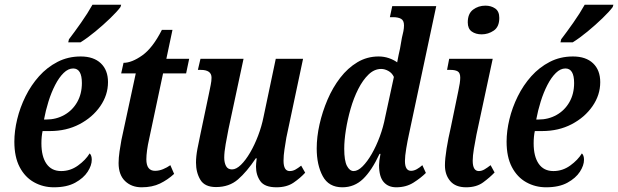

<svg xmlns="http://www.w3.org/2000/svg" viewBox="-20 -786 2627 816"><path d="M209 10Q163 10 124.5 -11.5Q86 -33 63.5 -76Q41 -119 41 -184Q41 -229 53 -279Q65 -329 88.5 -376.5Q112 -424 146 -462Q180 -500 224.5 -523Q269 -546 323 -546Q378 -546 408.5 -517Q439 -488 439 -437Q439 -382 406 -334.5Q373 -287 317.5 -258Q262 -229 192 -229H161Q156 -206 156 -177Q156 -121 177.5 -90Q199 -59 240 -59Q279 -59 311.5 -82.5Q344 -106 361 -134Q370 -126 370 -107Q370 -83 352.5 -56Q335 -29 299.5 -9.5Q264 10 209 10ZM176 -278Q219 -278 253.5 -297.5Q288 -317 308 -352Q328 -387 328 -433Q328 -495 291 -495Q270 -495 250.5 -476Q231 -457 214.5 -425Q198 -393 186 -354.5Q174 -316 167 -278ZM270 -606 273 -619Q296 -649 324.5 -689.5Q353 -730 373 -766H495L492 -756Q478 -737 448.5 -708.5Q419 -680 385 -652Q351 -624 322 -606Z M582 10Q539 10 511.5 -16.5Q484 -43 484 -93Q484 -115 488 -142.5Q492 -170 496 -191L557 -474H495L505 -519Q540 -519 584.5 -550.5Q629 -582 668 -659H713L687 -536H784L771 -474H673L614 -196Q608 -170 605 -147.5Q602 -125 602 -109Q602 -60 639 -60Q656 -60 673 -67Q690 -74 704 -84L720 -47Q693 -22 660 -6Q627 10 582 10Z M1155 10Q1105 10 1086.5 -16Q1068 -42 1068 -78Q1068 -90 1071 -113H1067Q1029 -56 991.5 -23.5Q954 9 898 9Q850 9 831.5 -22Q813 -53 813 -95Q813 -121 819 -153Q825 -185 831 -212L868 -388Q872 -408 875.5 -425Q879 -442 879 -456Q879 -489 833 -489H821L832 -536H1015L951 -237Q945 -207 939 -173Q933 -139 933 -116Q933 -95 940.5 -80.5Q948 -66 966 -66Q984 -66 1004 -85.5Q1024 -105 1043 -137.5Q1062 -170 1077 -209.5Q1092 -249 1100 -289L1152 -536H1268L1197 -201Q1193 -177 1189 -151Q1185 -125 1185 -103Q1185 -59 1211 -59Q1224 -59 1235 -65Q1246 -71 1260 -82L1277 -52Q1257 -30 1228 -10Q1199 10 1155 10Z M1435 10Q1377 10 1351.5 -37.5Q1326 -85 1326 -155Q1326 -204 1338 -257.5Q1350 -311 1372 -362.5Q1394 -414 1426 -455.5Q1458 -497 1499 -521.5Q1540 -546 1589 -546Q1612 -546 1632.5 -539Q1653 -532 1668 -521Q1670 -534 1674 -552Q1678 -570 1680 -579L1688 -625Q1692 -640 1694.5 -653.5Q1697 -667 1697 -678Q1697 -699 1684.5 -706Q1672 -713 1651 -713H1637L1647 -760H1834L1718 -215Q1712 -188 1706.5 -155Q1701 -122 1701 -102Q1701 -60 1727 -60Q1739 -60 1751.5 -67Q1764 -74 1775 -84L1790 -51Q1769 -30 1737.5 -10Q1706 10 1664 10Q1630 10 1610.5 -12.5Q1591 -35 1591 -84Q1591 -91 1592.5 -104Q1594 -117 1597 -132H1593Q1560 -61 1523 -25.5Q1486 10 1435 10ZM1483 -59Q1501 -59 1521 -79Q1541 -99 1560 -132Q1579 -165 1594 -205.5Q1609 -246 1617 -288L1654 -459Q1646 -476 1630.5 -484.5Q1615 -493 1600 -493Q1571 -493 1546.5 -469.5Q1522 -446 1502.5 -407.5Q1483 -369 1470 -323.5Q1457 -278 1450 -233.5Q1443 -189 1443 -154Q1443 -103 1454.5 -81Q1466 -59 1483 -59Z M2027 -640Q2002 -640 1985 -652Q1968 -664 1968 -691Q1968 -728 1990.5 -745Q2013 -762 2043 -762Q2067 -762 2084.5 -750Q2102 -738 2102 -710Q2102 -672 2078.5 -656Q2055 -640 2027 -640ZM1961 10Q1916 10 1893.5 -16.5Q1871 -43 1871 -83Q1871 -111 1878 -154.5Q1885 -198 1896 -245L1928 -400Q1936 -436 1936 -456Q1936 -476 1925.5 -482.5Q1915 -489 1894 -489H1880L1889 -536H2074L2005 -214Q1999 -184 1994 -153.5Q1989 -123 1989 -103Q1989 -59 2015 -59Q2027 -59 2039 -66Q2051 -73 2065 -84L2082 -53Q2062 -32 2033.5 -11Q2005 10 1961 10Z M2301 10Q2255 10 2216.5 -11.5Q2178 -33 2155.5 -76Q2133 -119 2133 -184Q2133 -229 2145 -279Q2157 -329 2180.5 -376.5Q2204 -424 2238 -462Q2272 -500 2316.5 -523Q2361 -546 2415 -546Q2470 -546 2500.5 -517Q2531 -488 2531 -437Q2531 -382 2498 -334.5Q2465 -287 2409.5 -258Q2354 -229 2284 -229H2253Q2248 -206 2248 -177Q2248 -121 2269.5 -90Q2291 -59 2332 -59Q2371 -59 2403.5 -82.5Q2436 -106 2453 -134Q2462 -126 2462 -107Q2462 -83 2444.5 -56Q2427 -29 2391.5 -9.5Q2356 10 2301 10ZM2268 -278Q2311 -278 2345.5 -297.5Q2380 -317 2400 -352Q2420 -387 2420 -433Q2420 -495 2383 -495Q2362 -495 2342.5 -476Q2323 -457 2306.5 -425Q2290 -393 2278 -354.5Q2266 -316 2259 -278ZM2362 -606 2365 -619Q2388 -649 2416.5 -689.5Q2445 -730 2465 -766H2587L2584 -756Q2570 -737 2540.5 -708.5Q2511 -680 2477 -652Q2443 -624 2414 -606Z"/></svg>

Font: Noto Serif ExtraCondensed SemiBold
Style: Italic
Weight: 600
Width: 2
Italic angle: -12°
Designer: Monotype Design Team
Foundry: Monotype Imaging Inc.
Version: Version 2.013